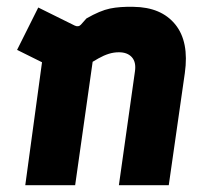

<svg xmlns="http://www.w3.org/2000/svg" viewBox="-20 -542 611 562"><path d="M54 0 115 -448 177 -323 30 -396 92 -520 199 -467Q210 -462 217 -470L233 -488Q273 -511 302 -517Q331 -523 371 -522Q452 -521 493 -470.5Q534 -420 521 -328L474 0H328L375 -333Q379 -360 366 -374.5Q353 -389 328 -389Q313 -389 298.5 -384.5Q284 -380 268 -371Q252 -362 232 -349L254 -381L200 0Z"/></svg>

Font: Finlandica
Style: Italic
Weight: 400
Italic angle: -8°
Designer: Niklas Ekholm, Juho Hiilivirta, Jaakko Suomalainen
Foundry: Helsinki Type Studio
Version: Version 1.064